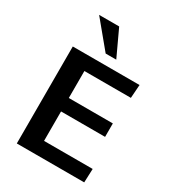

<svg xmlns="http://www.w3.org/2000/svg" viewBox="-226 -1093 1103 1219"><g transform="rotate(30 326.0 -484.0)"><path d="M91.3 0V-710.9H580.6L573.7 -612.8H232.9V-415H555.7V-316.4H232.9V-100.6H589.4L585.4 0ZM294.4 -776.4 135.7 -968.3H282.7L372.1 -776.4Z"/></g></svg>

Font: Comme SemiBold
Style: Regular
Weight: 600
Version: Version 1.000;gftools[0.9.27]